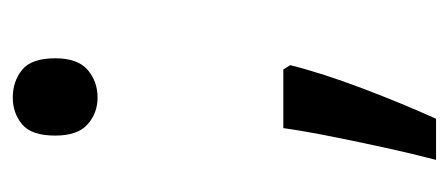

<svg xmlns="http://www.w3.org/2000/svg" viewBox="-226 -364 719 308"><g transform="rotate(-90 134.0 -210.5)"><path d="M70 -482Q70 -520 88 -535Q106 -550 131 -550Q157 -550 175.5 -535Q194 -520 194 -482Q194 -446 175.5 -430Q157 -414 131 -414Q106 -414 88 -430Q70 -446 70 -482ZM183 -105Q170 -53 145.5 11.5Q121 76 97 129H31Q41 91 50.5 47.5Q60 4 68.5 -38.5Q77 -81 82 -116H176Z"/></g></svg>

Font: Noto Sans Tifinagh APT
Style: Regular
Weight: 400
Designer: JamraPatel
Foundry: JamraPatel LLC
Version: Version 2.006; ttfautohint (v1.8.4.7-5d5b)